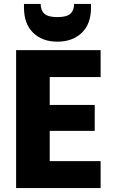

<svg xmlns="http://www.w3.org/2000/svg" viewBox="-20 -957 581 977"><path d="M233 -565V-423H462V-291H233V-137H492V0H62V-702H492V-565ZM272 -745Q195 -745 148.5 -790.5Q102 -836 102 -918V-937H187Q187 -904 206 -887Q225 -870 272 -870Q319 -870 338 -887Q357 -904 357 -937H443V-917Q443 -835 396 -790Q349 -745 272 -745Z"/></svg>

Font: Poppins A&M
Style: Bold-A&M
Weight: 700
Designer: Ninad Kale (Devanagari), Jonny Pinhorn (Latin)
Foundry: Indian Type Foundry
Version: 4.004